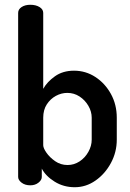

<svg xmlns="http://www.w3.org/2000/svg" viewBox="-20 -776 546 804"><path d="M293 8Q246 8 208.5 -15.5Q171 -39 155 -70V-35Q155 -22 141 -11Q127 0 107 0Q85 0 70.5 -11Q56 -22 56 -35V-722Q56 -737 70.5 -746.5Q85 -756 107 -756Q130 -756 145.5 -746.5Q161 -737 161 -722V-404Q177 -433 210 -456.5Q243 -480 290 -480Q339 -480 379.5 -453.5Q420 -427 444.5 -382.5Q469 -338 469 -283V-191Q469 -139 444.5 -93.5Q420 -48 380 -20Q340 8 293 8ZM263 -85Q290 -85 313 -100Q336 -115 350 -140Q364 -165 364 -191V-283Q364 -309 350 -333Q336 -357 313 -372Q290 -387 262 -387Q237 -387 214 -374.5Q191 -362 176 -339Q161 -316 161 -283V-168Q161 -156 174.5 -136.5Q188 -117 211 -101Q234 -85 263 -85Z"/></svg>

Font: Dosis ExtraLight SemiBold
Style: Regular
Weight: 600
Version: Version 3.001; ttfautohint (v1.8.2)